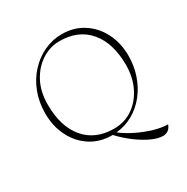

<svg xmlns="http://www.w3.org/2000/svg" viewBox="-183 -812 1105 1135"><g transform="rotate(-30 369.5 -244.5)"><path d="M350 12Q267 12 204 -29Q141 -70 106 -140Q71 -210 71 -297Q71 -374 96 -439Q121 -504 165.5 -552.5Q210 -601 267.5 -628Q325 -655 389 -655Q472 -655 535 -614Q598 -573 633 -503.5Q668 -434 668 -348Q668 -279 647 -217Q626 -155 587.5 -106Q549 -57 496 -26.5Q443 4 380 10Q420 41 471.5 66Q523 91 574.5 106Q626 121 668 121Q652 166 608 166Q576 166 532 146Q488 126 441 91Q394 56 353 12ZM380 -16Q452 -16 508 -54.5Q564 -93 596 -159Q628 -225 628 -308Q628 -457 556.5 -541.5Q485 -626 357 -626Q292 -626 235.5 -589.5Q179 -553 144.5 -488Q110 -423 110 -335Q110 -185 181.5 -100.5Q253 -16 380 -16Z"/></g></svg>

Font: Petrona Thin
Style: Regular
Weight: 100
Designer: Ringo R. Seeber
Foundry: Ringo R. Seeber
Version: Version 2.001; ttfautohint (v1.8.3)